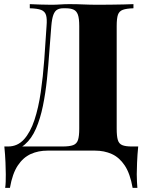

<svg xmlns="http://www.w3.org/2000/svg" viewBox="-20 -728 700 928"><path d="M625 -708V-688Q591 -687 573.5 -680.5Q556 -674 550 -656.5Q544 -639 544 -602V-106Q544 -70 549.5 -51.5Q555 -33 571 -26.5Q587 -20 617 -20H648Q644 20 642.5 57.5Q641 95 641 114Q641 134 642 150.5Q643 167 644 180H621Q609 111 583 72Q557 33 520.5 16.5Q484 0 439 0H210Q165 0 128.5 16.5Q92 33 66 72Q40 111 28 180H5Q7 167 7.5 150.5Q8 134 8 114Q8 95 6.5 57.5Q5 20 1 -20H282Q316 -20 333.5 -26.5Q351 -33 357 -51.5Q363 -70 363 -106V-602Q363 -639 356.5 -657Q350 -675 335.5 -681.5Q321 -688 298 -688H285Q269 -688 257 -681.5Q245 -675 238 -656.5Q231 -638 228 -602Q223 -545 218.5 -479Q214 -413 207 -345.5Q200 -278 187.5 -216.5Q175 -155 154 -106.5Q133 -58 100 -29.5Q67 -1 19 -1V-20Q65 -20 96 -54.5Q127 -89 146.5 -148Q166 -207 177 -282.5Q188 -358 194 -440Q200 -522 205 -602Q208 -637 202.5 -655Q197 -673 179 -680Q161 -687 124 -688V-708Q145 -707 174 -706Q203 -705 227 -705Q250 -705 271.5 -706.5Q293 -708 315 -708Q353 -708 384 -706.5Q415 -705 458 -705Q486 -705 517.5 -705.5Q549 -706 578 -706.5Q607 -707 625 -708Z"/></svg>

Font: Playfair Display ExtraBold
Style: Regular
Weight: 800
Designer: Claus Eggers Sørensen
Foundry: Claus Eggers Sørensen
Version: Version 1.203